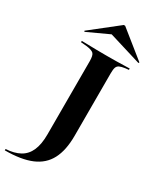

<svg xmlns="http://www.w3.org/2000/svg" viewBox="-284 -839 902 1100"><g transform="rotate(30 167.5 -288.5)"><path d="M121.8 -201.6V-492.7Q121.8 -530.6 110.5 -542.3Q99.2 -554 62.9 -558.9L24.2 -562.1V-571Q41.9 -571 65.7 -570.2Q89.5 -569.4 119 -569Q148.4 -568.5 180.6 -568.5H190.3H201.6Q231.5 -568.5 257.3 -569Q283.1 -569.4 304.4 -570.2Q325.8 -571 341.1 -571V-562.1L318.5 -559.7Q294.4 -556.5 281.9 -550.4Q269.4 -544.4 264.9 -531.5Q260.5 -518.5 260.5 -492.7V-201.6ZM-44.4 192.7V183.9Q11.3 180.6 48.4 160.1Q85.5 139.5 103.6 98Q121.8 56.5 121.8 -8.1V-201.6H260.5V-79Q260.5 16.1 229 76.2Q197.6 136.3 130.6 164.5Q63.7 192.7 -44.4 192.7ZM11.3 -623.4 8.1 -629 187.1 -770.2H196L371.8 -629L368.5 -623.4L125.8 -697.6L196.8 -708.9Z"/></g></svg>

Font: Playfair 144pt SemiExpanded ExtraBold
Style: Regular
Weight: 800
Width: 6
Designer: Claus Eggers Sørensen
Foundry: Claus Eggers Sørensen
Version: Version 2.203